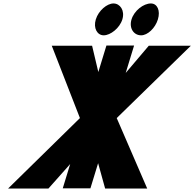

<svg xmlns="http://www.w3.org/2000/svg" viewBox="-20 -1089 1123 1109"><path d="M635.4 -1069C598.2 -1069 549 -1028 533.4 -977C517.8 -926 541.9 -885 579.1 -885C617.6 -885 671.1 -926 686.7 -977C702.3 -1028 673.9 -1069 635.4 -1069ZM851.4 -1069C808.9 -1069 755.3 -1028 739.7 -977C724.1 -926 752.6 -885 795.2 -885C832.4 -885 876.4 -926 892 -977C907.6 -1028 888.6 -1069 851.4 -1069ZM830.3 0 654.2 -407 1082.5 -825H839.5L706.1 -667.7L754.5 -826H594.7L547.9 -673L511.9 -825H278.9L441.7 -407L26.7 0H259.7L385.4 -141.5L342.4 -1H502.2L546.7 -146.5L587.3 0Z"/></svg>

Font: Hussar
Style: BdSuprConOblThree
Weight: 700
Foundry: Cannot Into Space Fonts
Version: Version 2.00